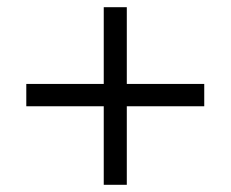

<svg xmlns="http://www.w3.org/2000/svg" viewBox="-20 -551 640 533"><path d="M268 -38V-256H53V-318H268V-531H332V-318H547V-256H332V-38Z"/></svg>

Font: Mulish
Style: Regular
Weight: 400
Designer: Vernon Adams
Foundry: Vernon Adams
Version: Version 3.603; ttfautohint (v1.8.3)